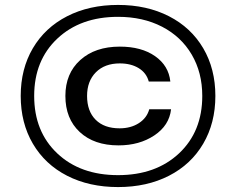

<svg xmlns="http://www.w3.org/2000/svg" viewBox="-20 -757 968 787"><path d="M114.7 -168Q64.9 -252.9 64.9 -363.8Q64.9 -474.6 114.7 -559.3Q164.6 -644 255.1 -690.4Q345.7 -736.8 463.9 -736.8Q582 -736.8 672.6 -690.4Q763.2 -644 813 -559.3Q862.8 -474.6 862.8 -363.8Q862.8 -252.9 813 -168Q763.2 -83 672.6 -36.6Q582 9.8 463.9 9.8Q345.7 9.8 255.1 -36.6Q164.6 -83 114.7 -168ZM120.1 -363.8Q120.1 -217.8 214.6 -128.4Q309.1 -39.1 463.9 -39.1Q618.7 -39.1 713.9 -128.4Q809.1 -217.8 809.1 -363.8Q809.1 -459.5 765.9 -533.2Q722.7 -606.9 644.3 -647.5Q565.9 -688 463.9 -688Q309.6 -688 214.8 -598.6Q120.1 -509.3 120.1 -363.8ZM248 -363.8Q248 -456.1 309.1 -511Q370.1 -565.9 471.2 -565.9Q559.6 -565.9 615.5 -526.9Q671.4 -487.8 678.2 -422.9H589.8Q580.1 -458.5 548.3 -477.8Q516.6 -497.1 471.2 -497.1Q409.2 -497.1 373 -460.7Q336.9 -424.3 336.9 -363.8Q336.9 -301.3 372.1 -266.1Q407.2 -231 470.2 -231Q516.1 -231 549.1 -252.2Q582 -273.4 591.8 -309.1H681.2Q673.8 -242.7 612.5 -201.9Q551.3 -161.1 465.8 -161.1Q365.7 -161.1 306.9 -215.8Q248 -270.5 248 -363.8Z"/></svg>

Font: Lumene Sans Expanded Medium
Style: Regular
Weight: 500
Width: 7
Designer: Deni Anggara
Version: Version 1.003;Glyphs 3.1.2 (3151)